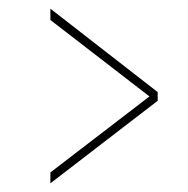

<svg xmlns="http://www.w3.org/2000/svg" viewBox="-20 -548 432 442"><path d="M96 -126V-151L324 -326L96 -502V-528L343 -336V-316Z"/></svg>

Font: Smooch Sans Thin ExtraLight
Style: Regular
Weight: 250
Version: Version 1.010